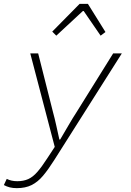

<svg xmlns="http://www.w3.org/2000/svg" viewBox="-61 -757 681 996"><path d="M26 219Q6 219 -10 215Q-26 211 -41 203L-26 171Q-14 177 -0.5 180Q13 183 29 183Q61 183 85.5 172Q110 161 133 134.5Q156 108 185 63L223 5L96 -480H137L214 -175Q222 -146 231 -105.5Q240 -65 247 -33H251Q270 -65 293.5 -105.5Q317 -146 336 -175L526 -480H571L220 74Q189 123 162 155Q135 187 103 203Q71 219 26 219ZM231 -572 210 -593 352 -737H395L486 -591L461 -572L373 -700H369Z"/></svg>

Font: Source Code Pro ExtraLight Light
Style: Italic
Weight: 300
Italic angle: -11°
Monospace: yes
Version: Version 1.016;hotconv 1.0.116;makeotfexe 2.5.65601